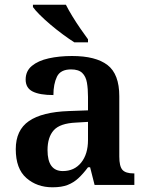

<svg xmlns="http://www.w3.org/2000/svg" viewBox="-20 -786 627 816"><path d="M203 10Q137 10 92 -29.5Q47 -69 47 -152Q47 -233 103 -271.5Q159 -310 272 -314L354 -317V-374Q354 -408 349.5 -434.5Q345 -461 329.5 -476Q314 -491 282 -491Q237 -491 222 -460Q207 -429 207 -382Q149 -382 119 -397Q89 -412 89 -448Q89 -484 115.5 -506Q142 -528 187 -538Q232 -548 286 -548Q387 -548 437 -509.5Q487 -471 487 -377V-121Q487 -79 500.5 -64Q514 -49 548 -49H551V0H382L363 -75H354Q333 -47 313 -28.5Q293 -10 267.5 0Q242 10 203 10ZM247 -59Q296 -59 325 -95Q354 -131 354 -191V-268L303 -265Q235 -262 208.5 -232.5Q182 -203 182 -148Q182 -59 247 -59ZM296 -606Q274 -620 247.5 -639.5Q221 -659 195 -681Q169 -703 149 -723Q129 -743 120 -756V-766H260Q271 -744 287.5 -717Q304 -690 322 -664Q340 -638 354 -619V-606Z"/></svg>

Font: Noto Naskh Arabic UI Semi
Style: Bold
Weight: 700
Designer: Monotype Design Team, David Williams, Mohamad Dakak and Nizar Qandah
Foundry: Monotype Imaging Inc.
Version: Version 2.014; ttfautohint (v1.8.4.7-5d5b)